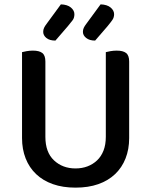

<svg xmlns="http://www.w3.org/2000/svg" viewBox="-20 -846 693 880"><path d="M572 -213Q572 -162 555.5 -120Q539 -78 507.5 -48Q476 -18 430.5 -2Q385 14 326 14Q268 14 222.5 -2Q177 -18 145.5 -48Q114 -78 97.5 -120Q81 -162 81 -213V-607Q88 -609 102 -611.5Q116 -614 131 -614Q160 -614 174 -603Q188 -592 188 -564V-219Q188 -148 227.5 -111Q267 -74 326 -74Q356 -74 381 -83.5Q406 -93 425 -111Q444 -129 454.5 -156Q465 -183 465 -219V-607Q472 -609 486 -611.5Q500 -614 515 -614Q544 -614 558 -603Q572 -592 572 -564ZM259 -826Q289 -825 305 -811.5Q321 -798 321 -781Q321 -764 313 -753.5Q305 -743 291 -726L234 -660Q207 -660 192.5 -672Q178 -684 178 -700Q178 -710 182 -718.5Q186 -727 193 -736ZM441 -826Q471 -825 487 -811.5Q503 -798 503 -781Q503 -766 495 -754.5Q487 -743 473 -726L416 -660Q390 -660 375 -672Q360 -684 360 -700Q360 -710 364 -718.5Q368 -727 375 -736Z"/></svg>

Font: Baloo Chettan 2 Medium
Style: Regular
Weight: 500
Designer: Maithili Shingre, Unnati Kotecha and Ek Type
Foundry: Ek Type
Version: Version 1.640;hotconv 1.0.111;makeotfexe 2.5.65597; ttfautoh